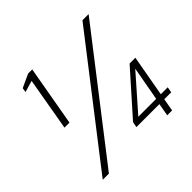

<svg xmlns="http://www.w3.org/2000/svg" viewBox="-173 -881 1057 1057"><g transform="rotate(-45 355.5 -352.0)"><path d="M110 -352 164 -662 97 -642 101 -668 179 -704H211L149 -352ZM56 0 598 -700H646L104 0ZM558 0 571 -74H392L398 -106L613 -348H658L615 -107H669L663 -74H609L596 0ZM440 -107H579L615 -306Z"/></g></svg>

Font: DM Sans 9pt ExtraLight
Style: Italic
Weight: 250
Italic angle: -10°
Version: Version 4.004;gftools[0.9.30]